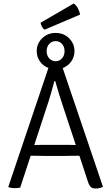

<svg xmlns="http://www.w3.org/2000/svg" viewBox="-20 -1067 634 1093"><path d="M225.5 -179.5Q223 -179.5 209.2 -179.8Q195.5 -180 179.8 -180.2Q164 -180.5 154.5 -180.5L95 1Q81.5 4 63.5 4Q52.5 4 45 2.5Q37.5 1 29 -1L27.5 -4L255.5 -680Q225.5 -691.5 207.2 -717.5Q189 -743.5 189 -776Q189 -818.5 219.8 -849Q250.5 -879.5 296.5 -879.5Q343 -879.5 373.5 -849Q404 -818.5 404 -776Q404 -743 385.5 -717Q367 -691 337 -679.5L566 -4Q550.5 6 524 6Q507 6 498 -1.5Q489 -9 481.5 -30L432 -180.5Q422.5 -180.5 406.2 -180.2Q390 -180 376 -179.8Q362 -179.5 359.5 -179.5ZM245.5 -776Q245.5 -751 260.2 -734.8Q275 -718.5 296.5 -718.5Q318.5 -718.5 333 -734.8Q347.5 -751 347.5 -776Q347.5 -800.5 333 -816.8Q318.5 -833 296.5 -833Q275 -833 260.2 -816.8Q245.5 -800.5 245.5 -776ZM257 -491.5 175 -241.5Q183 -242 196.2 -242Q209.5 -242 220.8 -242.2Q232 -242.5 234.5 -242.5H352Q355.5 -242.5 377 -242.2Q398.5 -242 411.5 -241.5L345.5 -441Q330.5 -485 317 -528.8Q303.5 -572.5 294.5 -605H289.5Q282 -577 272.5 -543.2Q263 -509.5 257 -491.5ZM399.5 -1047Q413 -1039 422.8 -1021Q432.5 -1003 436 -984L234 -898Q224 -904.5 218.2 -916.2Q212.5 -928 211 -937.5Z"/></svg>

Font: Signika Negative SC Light
Style: Regular
Weight: 300
Designer: Anna Giedryś
Foundry: Anna Giedryś
Version: Version 2.000; ttfautohint (v1.8.3) -l 8 -r 50 -G 200 -x 9 -